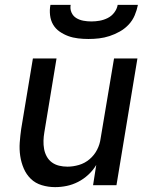

<svg xmlns="http://www.w3.org/2000/svg" viewBox="-20 -760 640 788"><path d="M206 8Q178 8 151.5 0Q125 -8 106.5 -26Q88 -44 77.5 -68.5Q67 -93 63 -120Q59 -147 61 -175Q63 -203 67 -231L115 -520H212L162 -217Q159 -200 158.5 -182.5Q158 -165 161 -148.5Q164 -132 172 -117.5Q180 -103 193 -93.5Q206 -84 222.5 -80Q239 -76 257 -76Q280 -76 304 -83Q328 -90 347.5 -106.5Q367 -123 378.5 -145.5Q390 -168 393 -192L448 -520H544L458 0H362L375 -83Q362 -61 342.5 -43Q323 -25 300.5 -13.5Q278 -2 254 3Q230 8 206 8ZM343 -600Q322 -600 300.5 -602.5Q279 -605 260 -612Q241 -619 224.5 -630.5Q208 -642 198 -659Q188 -676 185.5 -697.5Q183 -719 187 -740H270Q267 -723 273.5 -708.5Q280 -694 293 -686Q306 -678 322 -675Q338 -672 355 -672Q372 -672 389 -675Q406 -678 422 -686Q438 -694 449 -708.5Q460 -723 463 -740H546Q542 -719 533 -697.5Q524 -676 508 -659Q492 -642 471.5 -630.5Q451 -619 429.5 -612Q408 -605 386.5 -602.5Q365 -600 343 -600Z"/></svg>

Font: Iosevka SS04 Medium Extended
Style: Italic
Weight: 500
Width: 7
Italic angle: -9°
Monospace: yes
Designer: Belleve Invis
Foundry: Belleve Invis
Version: Version 19.0.0; ttfautohint (v1.8.4)